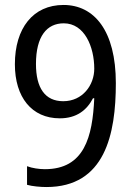

<svg xmlns="http://www.w3.org/2000/svg" viewBox="-20 -744 540 774"><path d="M167 10C403 10 447 -202 447 -409C447 -620 360 -724 236 -724C113 -724 40 -630 40 -485C40 -352 108 -267 221 -267C289 -267 330 -300 355 -348H360C353 -192 320 -62 161 -62C138 -62 110 -66 89 -74V1C109 7 144 10 167 10ZM235 -336C161 -336 125 -390 125 -486C125 -598 169 -650 237 -650C321 -650 360 -555 360 -467C360 -401 313 -336 235 -336Z"/></svg>

Font: Noto Sans Gurmukhi UI SemiCondensed
Style: Regular
Weight: 400
Width: 4
Designer: Jelle Bosma - Monotype Design Team
Foundry: Monotype Imaging Inc.
Version: Version 2.004